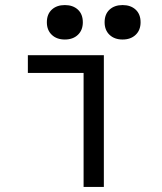

<svg xmlns="http://www.w3.org/2000/svg" viewBox="-20 -738 640 758"><path d="M310 0V-450H90V-520H390V0ZM236 -582Q204 -582 184.5 -600.5Q165 -619 165 -650Q165 -682 184.5 -700Q204 -718 236 -718Q268 -718 287.5 -700Q307 -682 307 -650Q307 -619 287.5 -600.5Q268 -582 236 -582ZM464 -582Q432 -582 412.5 -600.5Q393 -619 393 -650Q393 -682 412.5 -700Q432 -718 464 -718Q496 -718 515.5 -700Q535 -682 535 -650Q535 -619 515.5 -600.5Q496 -582 464 -582Z"/></svg>

Font: M PLUS Code Latin 60
Style: Regular
Weight: 400
Width: 7
Monospace: yes
Designer: Coji Morishita
Foundry: UNDERFOREST DESIGN
Version: Version 1.005; ttfautohint (v1.8.3)